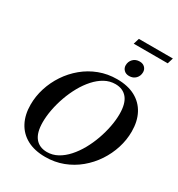

<svg xmlns="http://www.w3.org/2000/svg" viewBox="-238 -1191 1253 1354"><g transform="rotate(30 388.0 -514.0)"><path d="M199 -193Q199 -107.5 233 -65.8Q267 -24 329.5 -24Q374.5 -24 415 -46.2Q455.5 -68.5 490.2 -107.2Q525 -146 552.5 -195.2Q580 -244.5 599.5 -299.2Q619 -354 629.5 -408.8Q640 -463.5 640 -512Q640 -597.5 606 -639.2Q572 -681 510 -681Q464.5 -681 424 -658.8Q383.5 -636.5 348.8 -597.8Q314 -559 286.5 -509.8Q259 -460.5 239.5 -405.8Q220 -351 209.5 -296.2Q199 -241.5 199 -193ZM776 -448Q776 -380 755 -313.5Q734 -247 695 -188.2Q656 -129.5 601.5 -84.2Q547 -39 480 -13.5Q413 12 336 12Q248.5 12 187.5 -21Q126.5 -54 94.8 -114.5Q63 -175 63 -257Q63 -325 84 -391.5Q105 -458 144 -516.8Q183 -575.5 237.5 -620.8Q292 -666 359.2 -691.5Q426.5 -717 503 -717Q591 -717 651.8 -684Q712.5 -651 744.2 -590.8Q776 -530.5 776 -448ZM563 -778Q536.5 -778 520.8 -793.8Q505 -809.5 505 -832Q505 -862.5 525.2 -883.5Q545.5 -904.5 578.5 -904.5Q604.5 -904.5 620.2 -889Q636 -873.5 636 -850.5Q636 -820 615.8 -799Q595.5 -778 563 -778ZM478 -992 492.5 -1039.5H769.5L755 -992Z"/></g></svg>

Font: Newsreader 60pt SemiBold
Style: Italic
Weight: 600
Italic angle: -17°
Designer: Hugues Gentile
Foundry: Production Type
Version: Version 1.003